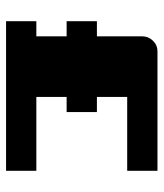

<svg xmlns="http://www.w3.org/2000/svg" viewBox="27 -567 540 634"><g transform="rotate(90 297.0 -250.0)"><path d="M50 -100H100V-200H50V-300H100V-450Q100 -470 114.5 -485Q129 -500 150 -500H544V-400H300V-300H350V-200H300V-100H544V0H50Z"/></g></svg>

Font: Tokeely Brookings
Style: Regular
Weight: 400
Designer: Peter Wiegel
Foundry: Peter Wiegel
Version: Version 2.001